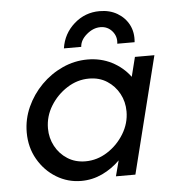

<svg xmlns="http://www.w3.org/2000/svg" viewBox="-47 -634 621 682"><g transform="rotate(-5 264.0 -292.5)"><path d="M216 5.6Q168.1 5.6 127.4 -19.1Q86.8 -43.8 62.2 -86.5Q37.5 -129.2 37.5 -182.6Q37.5 -229.9 56.9 -272.9Q76.4 -316 109.7 -349.7Q143.1 -383.3 185.8 -402.8Q228.5 -422.2 275 -422.2Q322.2 -422.2 361.5 -402.1Q400.7 -381.9 426.4 -347.2L443.8 -416.7H513.2L409 0H339.6L354.2 -55.6Q326.4 -27.8 291 -11.1Q255.6 5.6 216 5.6ZM236.8 -62.5Q278.5 -62.5 314.9 -85.8Q351.4 -109 374.3 -146.5Q397.2 -184 397.2 -226.4Q397.2 -261.1 381.6 -289.9Q366 -318.8 338.5 -336.5Q311.1 -354.2 274.3 -354.2Q232.6 -354.2 196.2 -330.9Q159.7 -307.6 136.8 -270.5Q113.9 -233.3 113.9 -190.3Q113.9 -156.2 129.5 -127.1Q145.1 -97.9 172.9 -80.2Q200.7 -62.5 236.8 -62.5ZM195.1 -468.8Q202.8 -520.8 241.7 -555.2Q280.6 -589.6 332.6 -589.6Q368.8 -589.6 395.8 -573.6Q422.9 -557.6 436.8 -530.6Q450.7 -503.5 447.2 -468.8H385.4Q388.9 -494.4 372.6 -513.5Q356.2 -532.6 330.6 -532.6Q304.9 -532.6 281.6 -512.8Q258.3 -493.1 256.9 -468.8Z"/></g></svg>

Font: Afacad
Style: Italic
Weight: 400
Italic angle: -14°
Designer: Kristian Moeller
Foundry: Dicotype
Version: Version 1.000